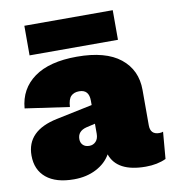

<svg xmlns="http://www.w3.org/2000/svg" viewBox="-79 -750 751 830"><g transform="rotate(-10 297.0 -335.5)"><path d="M471 -681V-551H83V-681ZM577 -123Q588 -123 594 -126L584 -8Q546 10 495 10Q369 10 341 -71Q320 -34 277.5 -12Q235 10 180 10Q101 10 58.5 -25Q16 -60 16 -123Q16 -232 152 -260L310 -293V-312Q310 -361 267 -361Q244 -361 231 -348Q218 -335 216 -301L22 -329Q29 -414 95.5 -462Q162 -510 283 -510Q409 -510 473.5 -458.5Q538 -407 538 -319V-164Q538 -123 577 -123ZM270 -121Q287 -121 298.5 -133Q310 -145 310 -167V-211L271 -202Q232 -192 232 -157Q232 -141 242 -131Q252 -121 270 -121Z"/></g></svg>

Font: Elaine Sans Black
Style: Regular
Weight: 900
Designer: Wei Huang
Foundry: Wei Huang
Version: Version 2.001;December 24, 2019;FontCreator 12.0.0.2547 64-b